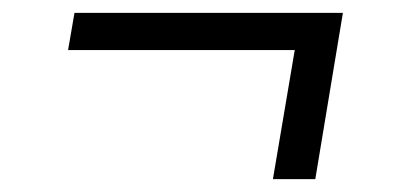

<svg xmlns="http://www.w3.org/2000/svg" viewBox="-20 -389 640 299"><path d="M471 -110H405L439 -311H86L96 -369H514Z"/></svg>

Font: Iosevka SS04 Light Extended
Style: Italic
Weight: 300
Width: 7
Italic angle: -9°
Monospace: yes
Designer: Belleve Invis
Foundry: Belleve Invis
Version: Version 19.0.0; ttfautohint (v1.8.4)